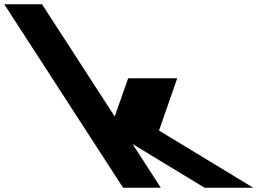

<svg xmlns="http://www.w3.org/2000/svg" viewBox="-517 -880 1207 900"><path d="M313.7 -513H83.7L20.7 -334L-320 -860H-497L60 0H237L104.2 -205L442 0H670L228.4 -268Z"/></svg>

Font: Hussar
Style: BdOpOblSeven
Weight: 700
Foundry: Cannot Into Space Fonts
Version: Version 2.00